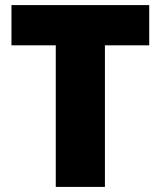

<svg xmlns="http://www.w3.org/2000/svg" viewBox="-20 -734 631 754"><path d="M392 0V-556H566V-714H25V-556H199V0Z"/></svg>

Font: Noto Sans Sinhala Black
Style: Regular
Weight: 900
Designer: Jelle Bosma - Monotype Design Team
Foundry: Monotype Imaging Inc.
Version: Version 2.006